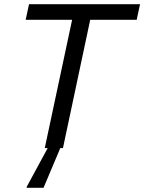

<svg xmlns="http://www.w3.org/2000/svg" viewBox="-20 -708 690 918"><path d="M194 0 324.8 -613.2H102.7L118.8 -688H649.6L633.5 -613.2H411.3L281 0ZM107.4 190 107.8 185 217.8 -18H274.7L273.8 -13L188.1 190Z"/></svg>

Font: Saira Thin
Style: Italic
Weight: 100
Italic angle: -12°
Designer: Hector Gatti with collaboration of the Omnibus-Type team
Foundry: Omnibus-Type
Version: Version 1.101